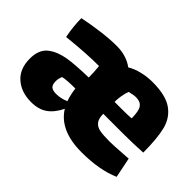

<svg xmlns="http://www.w3.org/2000/svg" viewBox="-90 -691 924 924"><g transform="rotate(45 372.0 -228.5)"><path d="M667 -125 696 -127 717 -24Q636 12 513 12Q366 12 309 -79Q286 -32 253.5 -9.5Q221 13 171 13Q104 13 61.5 -24.5Q19 -62 19 -131Q19 -189 51.5 -217.5Q84 -246 145 -257Q192 -265 284 -267Q284 -306 280 -341Q203 -342 69 -328Q57 -390 57 -444Q110 -455 168 -462.5Q226 -470 272 -470Q338 -470 384 -436Q410 -452 445.5 -460.5Q481 -469 517 -469Q607 -469 652 -437Q697 -405 711 -348.5Q725 -292 725 -197Q657 -193 592 -193H457Q457 -161 469.5 -145Q482 -129 505.5 -124.5Q529 -120 572 -120Q597 -120 667 -125ZM513 -361Q497 -361 469 -354Q462 -337 458 -312Q455 -291 455 -279V-272H499Q549 -272 569 -274Q569 -324 555.5 -342.5Q542 -361 513 -361ZM292 -114Q281 -144 276 -184Q216 -184 192 -178Q184 -161 184 -142Q184 -118 195 -109Q206 -100 229 -100Q261 -100 292 -114Z"/></g></svg>

Font: Lalezar
Style: Regular
Weight: 400
Designer: Borna Izadpanah
Foundry: Borna Izadpanah
Version: Version 1.004